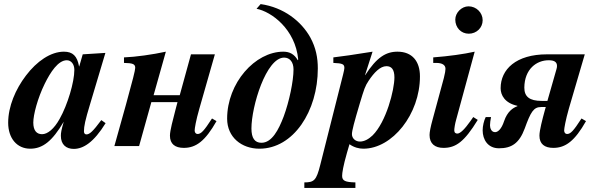

<svg xmlns="http://www.w3.org/2000/svg" viewBox="-20 -715 2919 940"><path d="M476 -127C435 -72 419 -57 403 -57C395 -57 391 -63 391 -72C391 -97 397 -126 421 -205L496 -456L385 -449L368 -390H367C358 -441 336 -462 293 -462C228 -462 160 -415 107 -345C56 -278 20 -194 20 -114C20 -38 63 13 128 13C189 13 236 -24 292 -119C280 -78 278 -64 278 -50C278 -7 304 14 341 14C388 14 439 -18 497 -112ZM344 -373C344 -313 311 -202 272 -133C245 -84 213 -58 186 -58C160 -58 143 -75 143 -115C143 -153 164 -234 199 -305C227 -362 265 -420 307 -420C329 -420 344 -400 344 -373Z M1018 -135C978 -73 964 -59 947 -59C939 -59 933 -66 933 -76C933 -86 939 -124 956 -183L1032 -449H915L860 -249H732L792 -462C728 -448 643 -436 587 -434V-407C629 -406 642 -402 642 -383C642 -371 630 -324 597 -204L540 0H661L721 -215H849L839 -177C827 -130 812 -76 812 -51C812 -10 837 9 880 9C940 9 985 -25 1040 -122Z M1236 -672C1309 -658 1426 -572 1440 -424L1438 -420C1421 -450 1398 -462 1367 -462C1229 -462 1092 -309 1092 -134C1092 -43 1163 13 1250 13C1417 13 1536 -171 1536 -380C1536 -431 1527 -481 1499 -532C1455 -611 1369 -679 1256 -695ZM1417 -375C1417 -318 1396 -218 1369 -145C1344 -79 1311 -16 1260 -16C1227 -16 1211 -39 1211 -86C1211 -194 1283 -433 1371 -433C1399 -433 1417 -411 1417 -375Z M1767 -347 1804 -462C1702 -446 1664 -440 1612 -434V-407C1657 -405 1666 -401 1666 -382C1666 -372 1657 -340 1644 -288L1548 92C1529 168 1518 178 1470 178V205H1720V178C1670 177 1655 170 1655 146C1655 132 1660 98 1679 32L1691 -9C1713 7 1738 13 1759 13C1901 13 2036 -156 2036 -341C2036 -415 1998 -462 1926 -462C1869 -462 1824 -434 1768 -347ZM1911 -336C1911 -275 1871 -118 1804 -52C1785 -34 1764 -22 1742 -22C1720 -22 1703 -38 1703 -58C1703 -75 1714 -116 1741 -207C1763 -280 1767 -293 1785 -320C1811 -359 1841 -391 1872 -391C1896 -391 1911 -376 1911 -336Z M2343 -616C2343 -653 2312 -684 2274 -684C2240 -684 2209 -653 2209 -619C2209 -580 2237 -550 2275 -550C2313 -550 2343 -579 2343 -616ZM2297 -142 2283 -122C2256 -84 2234 -61 2219 -61C2211 -61 2204 -65 2204 -77C2204 -86 2208 -111 2213 -128L2304 -462C2250 -450 2179 -440 2101 -434V-407H2115C2145 -407 2161 -397 2161 -378C2161 -370 2159 -357 2153 -333L2098 -130C2088 -94 2083 -68 2083 -54C2083 -11 2110 9 2151 9C2211 9 2253 -20 2319 -128Z M2827 -135C2787 -73 2773 -59 2756 -59C2748 -59 2742 -66 2742 -76C2742 -86 2749 -127 2765 -183L2843 -449H2658C2506 -449 2431 -375 2431 -283C2431 -249 2452 -210 2513 -197V-195C2491 -187 2464 -169 2448 -122C2435 -82 2417 -68 2404 -68C2384 -68 2379 -90 2379 -102C2379 -113 2381 -126 2384 -142H2358C2349 -124 2343 -98 2343 -77C2343 -32 2368 11 2423 11C2484 11 2522 -13 2549 -86C2578 -166 2592 -191 2629 -191H2652L2648 -177C2635 -130 2621 -76 2621 -51C2621 -10 2646 9 2689 9C2749 9 2794 -25 2849 -122ZM2660 -221H2632C2572 -221 2547 -242 2547 -286C2548 -378 2608 -420 2666 -420C2693 -420 2707 -412 2707 -392C2707 -387 2706 -381 2704 -375Z"/></svg>

Font: STIXGeneral
Style: Bold Italic
Weight: 700
Italic angle: -16.33°
Designer: MicroPress Inc., with final additions and corrections provided by Coen Hoffman, Elsevier (retired)
Version: Version 1.1.0